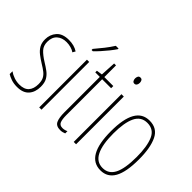

<svg xmlns="http://www.w3.org/2000/svg" viewBox="-116 -1126 1499 1499"><g transform="rotate(45 633.5 -376.5)"><path d="M278 -123Q278 -63 245.5 -26.5Q213 10 147 10Q110 10 81.5 0Q53 -10 36 -21V-52Q58 -36 87 -26Q116 -16 147 -16Q200 -16 225.5 -44.5Q251 -73 251 -125Q251 -160 240 -181.5Q229 -203 208 -219.5Q187 -236 157 -254Q123 -275 96.5 -295.5Q70 -316 54.5 -342.5Q39 -369 39 -408Q39 -461 72 -499Q105 -537 175 -537Q234 -537 275 -510L262 -487Q246 -499 222 -505.5Q198 -512 174 -512Q125 -512 95 -485Q65 -458 65 -407Q65 -364 89.5 -337Q114 -310 162 -280Q195 -260 221 -240.5Q247 -221 262.5 -194Q278 -167 278 -123Z M408 0H383V-527H408ZM496 -756Q480 -732 457.5 -704Q435 -676 412 -650.5Q389 -625 369 -606H355V-618Q389 -658 415 -691Q441 -724 466 -763H496Z M625 -14Q638 -14 650.5 -17.5Q663 -21 670 -25V0Q660 4 649 7Q638 10 624 10Q578 10 563.5 -21Q549 -52 549 -112V-503H499V-521L547 -528L554 -656H575V-527H674V-503H575V-108Q575 -60 585 -37Q595 -14 625 -14Z M778 -724Q792 -724 797.5 -713.5Q803 -703 803 -691Q803 -675 796 -665.5Q789 -656 777 -656Q764 -656 758 -666.5Q752 -677 752 -690Q752 -702 757.5 -713Q763 -724 778 -724ZM790 -527V0H764V-527Z M1221 -264Q1221 -124 1183 -57Q1145 10 1068 10Q910 10 910 -266Q910 -400 948.5 -468.5Q987 -537 1066 -537Q1151 -537 1186 -464Q1221 -391 1221 -264ZM936 -266Q936 -143 968 -79Q1000 -15 1067 -15Q1133 -15 1164 -76Q1195 -137 1195 -265Q1195 -380 1166.5 -446Q1138 -512 1066 -512Q997 -512 966.5 -448.5Q936 -385 936 -266Z"/></g></svg>

Font: Noto Sans Sinhala UI ExtraCondensed Thin
Style: Regular
Weight: 100
Width: 2
Designer: Jelle Bosma - Monotype Design Team
Foundry: Monotype Imaging Inc.
Version: Version 2.006; ttfautohint (v1.8.4.7-5d5b)